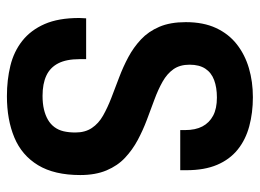

<svg xmlns="http://www.w3.org/2000/svg" viewBox="-118 -621 751 555"><g transform="rotate(90 257.5 -343.5)"><path d="M258 12Q211 12 170 2Q129 -8 98 -32.5Q67 -57 49.5 -97Q32 -137 32 -197Q32 -202 32.5 -207.5Q33 -213 33 -217H151Q151 -213 151 -207.5Q151 -202 151 -198Q151 -160 163 -136.5Q175 -113 198.5 -102Q222 -91 257 -91Q279 -91 296 -95Q313 -99 326 -106.5Q339 -114 347.5 -125.5Q356 -137 359.5 -152Q363 -167 363 -186Q363 -214 350 -233.5Q337 -253 314 -266Q291 -279 262.5 -290Q234 -301 203.5 -312.5Q173 -324 145 -339Q117 -354 94 -375.5Q71 -397 57.5 -428.5Q44 -460 44 -505Q44 -556 61 -592.5Q78 -629 108 -652.5Q138 -676 177 -687.5Q216 -699 261 -699Q306 -699 345 -688.5Q384 -678 412.5 -655Q441 -632 456.5 -595.5Q472 -559 472 -507V-489H356V-503Q356 -533 345.5 -553Q335 -573 314.5 -584Q294 -595 262 -595Q233 -595 211.5 -587Q190 -579 178.5 -561.5Q167 -544 167 -516Q167 -488 180 -469.5Q193 -451 216 -438Q239 -425 267.5 -414.5Q296 -404 326.5 -392.5Q357 -381 385 -366Q413 -351 436 -329.5Q459 -308 472.5 -276Q486 -244 486 -200Q486 -125 457.5 -78Q429 -31 377.5 -9.5Q326 12 258 12Z"/></g></svg>

Font: Archivo SemiBold Condensed
Style: Regular
Weight: 600
Width: 3
Version: Version 2.001